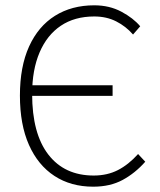

<svg xmlns="http://www.w3.org/2000/svg" viewBox="-20 -691 604 723"><path d="M331 12Q247 12 185 -28.5Q123 -69 89 -145.5Q55 -222 55 -331Q55 -440 89.5 -516Q124 -592 187 -631.5Q250 -671 335 -671Q392 -671 437 -647Q482 -623 508 -592L481 -561Q454 -592 417.5 -610.5Q381 -629 335 -629Q261 -629 209 -594Q157 -559 129 -493.5Q101 -428 101 -337Q101 -188 162 -109Q223 -30 333 -30Q384 -30 424 -50.5Q464 -71 500 -111L527 -82Q489 -39 442 -13.5Q395 12 331 12ZM70 -330V-370H404V-330Z"/></svg>

Font: Source Sans 3 Light
Style: Regular
Weight: 300
Designer: Paul D. Hunt
Foundry: Adobe
Version: Version 3.052;hotconv 1.1.0;makeotfexe 2.6.0